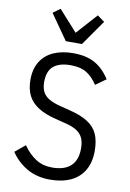

<svg xmlns="http://www.w3.org/2000/svg" viewBox="-102 -1004 729 1078"><g transform="rotate(10 262.5 -465.5)"><path d="M261 12Q186 12 130 -20Q74 -52 37 -107L95 -155Q127 -109 167 -83Q207 -57 261 -57Q331 -57 367 -90.5Q403 -124 403 -190Q403 -226 392 -250Q381 -274 355.5 -290Q330 -306 287 -316L235 -329Q174 -344 134.5 -368.5Q95 -393 75.5 -430.5Q56 -468 56 -522Q56 -584 82.5 -626Q109 -668 156.5 -689Q204 -710 268 -710Q341 -710 390.5 -683Q440 -656 477 -598L418 -556Q391 -598 356 -619.5Q321 -641 265 -641Q201 -641 167.5 -613Q134 -585 134 -522Q134 -489 146 -466Q158 -443 184 -428.5Q210 -414 250 -404L302 -391Q367 -375 406.5 -350Q446 -325 463.5 -286.5Q481 -248 481 -190Q481 -125 454.5 -79.5Q428 -34 378.5 -11Q329 12 261 12ZM306 -769H214L113 -913L154 -943L260 -825L366 -943L407 -913Z"/></g></svg>

Font: IBM Plex Sans Condensed
Style: Regular
Weight: 400
Width: 3
Designer: Mike Abbink, Paul van der Laan, Pieter van Rosmalen
Foundry: Bold Monday
Version: Version 3.201